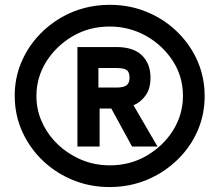

<svg xmlns="http://www.w3.org/2000/svg" viewBox="-20 -752 910 796"><path d="M435 23.5Q360.5 23.5 295.5 -0.5Q230.5 -24.5 179.2 -66.8Q128 -109 94 -165Q41 -251.5 41 -354.5Q41 -426 66.2 -488.2Q91.5 -550.5 135.5 -599.5Q179.5 -648.5 237.5 -681.5Q328 -732 435 -732Q509.5 -732 574.5 -708Q639.5 -684 690.5 -641.8Q741.5 -599.5 775.5 -544Q828.5 -457 828.5 -354.5Q828.5 -282.5 803.5 -220.2Q778.5 -158 734.2 -109Q690 -60 632.5 -27.5Q542 23.5 435 23.5ZM435 -66.5Q520 -66.5 588.5 -106.8Q657 -147 697.5 -211.5Q738.5 -277.5 738.5 -354.5Q738.5 -435 696.2 -499.8Q654 -564.5 586 -603Q516 -642 435 -642Q349.5 -642 281.2 -601.8Q213 -561.5 172.5 -497.5Q131 -431.5 131 -354.5Q131 -300.5 150.8 -253.2Q170.5 -206 204.8 -168.5Q239 -131 284 -106Q353.5 -66.5 435 -66.5ZM633 -144.5H527.5L441.5 -302H393V-144.5H301V-557H462Q533.5 -557 568.8 -522.2Q604 -487.5 604 -430Q604 -385 584 -356.8Q564 -328.5 533.5 -315.5ZM462 -389Q492 -389 504.5 -398.2Q517 -407.5 517 -430Q517 -453.5 505 -461.8Q493 -470 462 -470H388V-389Z"/></svg>

Font: Acari Sans
Style: Bold
Weight: 700
Designer: Alfredo Marco Pradil and Stefan Peev (font) & Cristiano Sobral (main changes)
Foundry: Alfredo Marco Pradil and Stefan Peev (font) & Cristiano Sobral (main changes)
Version: Version 1.063; ttfautohint (v1.8.3)